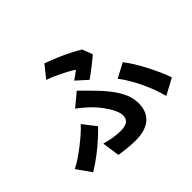

<svg xmlns="http://www.w3.org/2000/svg" viewBox="-180 -1055 1360 1360"><g transform="rotate(-45 500.0 -375.0)"><path d="M468 -561Q486 -574 503.5 -586.5Q521 -599 531 -607Q510 -622 477 -639.5Q444 -657 406.5 -674.5Q369 -692 331 -705L405 -797Q447 -782 493.5 -762.5Q540 -743 584.5 -721Q629 -699 663 -678L693 -600Q683 -591 665.5 -577Q648 -563 626.5 -546Q605 -529 584.5 -513.5Q564 -498 549 -488ZM298 -100Q339 -88 377.5 -82Q416 -76 452 -76Q478 -76 497.5 -82.5Q517 -89 528 -104Q539 -119 539 -142Q539 -164 527.5 -191Q516 -218 498.5 -245Q481 -272 461.5 -296Q442 -320 425 -337Q406 -356 382 -376.5Q358 -397 332 -416L430 -498Q453 -475 472.5 -456Q492 -437 511 -417Q565 -363 602 -314.5Q639 -266 658.5 -219.5Q678 -173 678 -127Q678 -77 661.5 -43.5Q645 -10 617 10Q589 30 553 38.5Q517 47 479 47Q437 47 395 42.5Q353 38 317 32ZM852 -23Q843 -61 827 -105Q811 -149 789.5 -194Q768 -239 744 -280Q720 -321 695 -353L803 -410Q826 -382 851 -341.5Q876 -301 899.5 -255.5Q923 -210 942.5 -166.5Q962 -123 973 -88ZM359 -213Q331 -184 292 -148.5Q253 -113 205.5 -76.5Q158 -40 104 -7L28 -115Q61 -132 96 -155.5Q131 -179 165.5 -206Q200 -233 230.5 -259.5Q261 -286 283 -311Z"/></g></svg>

Font: Noto Sans SC
Style: Bold
Weight: 700
Designer: Ryoko NISHIZUKA  (kana, bopomofo & ideographs); Paul D. Hunt (Latin, Greek & Cyrillic); Sandoll Communications , Soo-you
Foundry: Adobe
Version: Version 2.004-H2;hotconv 1.0.118;makeotfexe 2.5.65603